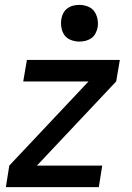

<svg xmlns="http://www.w3.org/2000/svg" viewBox="-20 -765 540 785"><path d="M4 0 18 -88 342 -432H75L90 -520H470L455 -432L131 -88H398L384 0ZM304 -595Q287 -595 270 -601.5Q253 -608 243.5 -621.5Q234 -635 231 -652.5Q228 -670 231 -688Q233 -701 239.5 -712.5Q246 -724 256.5 -731.5Q267 -739 279.5 -742Q292 -745 305 -745Q322 -745 339 -738.5Q356 -732 365.5 -718.5Q375 -705 378.5 -687.5Q382 -670 379 -652Q376 -639 370 -627.5Q364 -616 353 -608.5Q342 -601 329.5 -598Q317 -595 304 -595Z"/></svg>

Font: Iosevka Semibold
Style: Italic
Weight: 600
Italic angle: -9°
Monospace: yes
Designer: Belleve Invis
Foundry: Belleve Invis
Version: Version 32.5.0; ttfautohint (v1.8.4)